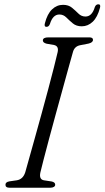

<svg xmlns="http://www.w3.org/2000/svg" viewBox="-20 -874 487 894"><path d="M168 -71Q161 -38.5 184.5 -34.5L220.5 -29Q237 -25.5 237 -14Q237 -7.5 230.8 -3.8Q224.5 0 215.5 0H23.5Q5.5 0 5.5 -13Q4.5 -26 23.5 -29.5L58 -34.5Q87 -39 97.5 -71.5Q103.5 -93.5 115.5 -135.8Q127.5 -178 142.5 -232.2Q157.5 -286.5 173.8 -345.2Q190 -404 204.8 -459.5Q219.5 -515 231 -560Q242.5 -605 248.5 -631.5Q254.5 -659.5 231.5 -664.5L197 -670.5Q179.5 -675 179.5 -686Q180 -700 205.5 -700H396Q413 -700 413 -688.5Q413 -676 392 -671L353.5 -663.5Q327.5 -658.5 320 -633Q312 -605.5 299.2 -559Q286.5 -512.5 270.8 -455.8Q255 -399 238.8 -339.5Q222.5 -280 208 -225.8Q193.5 -171.5 183 -130.8Q172.5 -90 168 -71ZM360.5 -751.5Q335.5 -751.5 319 -765.2Q302.5 -779 288.8 -792.8Q275 -806.5 256.5 -806.5Q226 -806.5 212.5 -762.5Q207.5 -749 196.5 -749Q184.5 -749 189 -765.5Q200 -809 222.2 -830.2Q244.5 -851.5 273.5 -851.5Q299 -851.5 315.2 -838Q331.5 -824.5 345.2 -810.8Q359 -797 378 -797Q408.5 -797 421.5 -841Q426.5 -854 438 -854Q450 -854 445.5 -837.5Q434 -794 411.8 -772.8Q389.5 -751.5 360.5 -751.5Z"/></svg>

Font: Fraunces 72pt S050 Light
Style: Italic
Weight: 300
Italic angle: -16°
Version: Version 1.000; ttfautohint (v1.8.3)